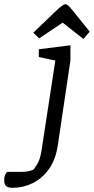

<svg xmlns="http://www.w3.org/2000/svg" viewBox="-119 -729 448 916"><path d="M-59 167Q-79 167 -89 159.5Q-99 152 -99 131Q-99 113 -93.5 103.5Q-88 94 -85 91H-16Q5 91 21 87Q37 83 42 79Q45 75 58 55Q71 35 78 -4L145 -440L66 -457V-494L217 -513V-441L157 -37Q147 32 114.5 77.5Q82 123 36.5 145Q-9 167 -59 167ZM279 -543 180 -621 68 -546 40 -573 142 -671Q164 -692 175.5 -700.5Q187 -709 193 -709Q199 -709 206.5 -702.5Q214 -696 230 -676L309 -578Z"/></svg>

Font: Faustina
Style: Italic
Weight: 400
Italic angle: -8°
Designer: Alfonso Garcia
Foundry: http://www.omnibus-type.com
Version: Version 1.200